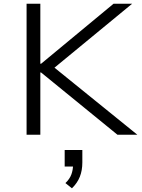

<svg xmlns="http://www.w3.org/2000/svg" viewBox="-20 -725 764 1033"><path d="M123 0V-705H197V-382H201L591 -705H691L249 -341L252 -378L719 0H612L201 -335H197V0ZM367 288 332 260Q355 238 364 213.5Q373 189 373 161L386 171H328V82H423V149Q423 192 409.5 226Q396 260 367 288Z"/></svg>

Font: Nunito Sans 7pt SemiExpanded Light
Style: Regular
Weight: 300
Width: 6
Designer: Vernon Adams
Foundry: Vernon Adams
Version: Version 3.101;gftools[0.9.27]